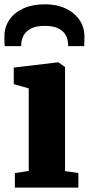

<svg xmlns="http://www.w3.org/2000/svg" viewBox="-27 -852 404 872"><path d="M40.5 0V-66L103.5 -75.5V-450.5L35.5 -470V-545L236 -569H238L268.5 -548V-75L329 -66V0ZM176.5 -832.5Q230 -832.5 270.5 -813.8Q311 -795 333.8 -761.8Q356.5 -728.5 356.5 -685Q356.5 -675.5 356 -662.5Q355.5 -649.5 355.5 -642.5H282.5Q283 -646.5 282.5 -651.8Q282 -657 281 -663Q279 -681.5 268.2 -697.8Q257.5 -714 235.2 -724.2Q213 -734.5 176.5 -734.5Q139.5 -734.5 117.2 -724Q95 -713.5 84.2 -697.2Q73.5 -681 70.5 -662.5Q70 -657 69.8 -651.8Q69.5 -646.5 69.5 -642.5H-5Q-6.5 -649.5 -6.8 -662.5Q-7 -675.5 -7 -686Q-7 -729 15.5 -762Q38 -795 79.2 -813.8Q120.5 -832.5 176.5 -832.5Z"/></svg>

Font: Merriweather Light 18pt Black
Style: Regular
Weight: 900
Version: Version 2.100